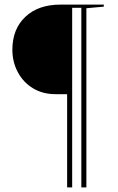

<svg xmlns="http://www.w3.org/2000/svg" viewBox="-20 -710 513 838"><path d="M273 -299H222Q166 -299 123.5 -325Q81 -351 57.5 -395.5Q34 -440 34 -493Q34 -583 90.5 -636.5Q147 -690 245 -690H433V-681L357 -674V108H335V-676H295V108H273Z"/></svg>

Font: Libre Caslon Display
Style: Regular
Weight: 400
Designer: Pablo Impallari, Rodrigo Fuenzalida
Foundry: Pablo Impallari, Rodrigo Fuenzalida
Version: Version 1.100; ttfautohint (v1.6) -l 8 -r 50 -G 200 -x 14 -D